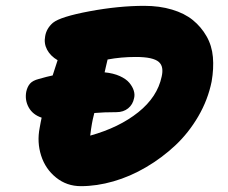

<svg xmlns="http://www.w3.org/2000/svg" viewBox="-20 -717 787 664"><path d="M259.8 -73.2Q210.9 -73.2 174.1 -102.8Q137.2 -132.3 122.3 -178.7Q107.4 -225.1 117.2 -274.9Q118.2 -281.7 120.6 -293.5Q123 -305.2 124 -310.1Q93.3 -320.3 79.3 -345.5Q65.4 -370.6 70.8 -399.9Q74.7 -417.5 84 -428Q93.3 -438.5 113.8 -443.8Q144.5 -452.6 162.1 -456.1L179.2 -508.8Q154.3 -523.4 142.8 -545.2Q131.3 -566.9 136.2 -591.8Q140.6 -618.7 163.1 -638.2Q189 -659.2 289.6 -678Q390.1 -696.8 479 -696.8Q531.7 -696.8 575 -683.8Q618.2 -670.9 647 -647.5Q675.8 -624 694.3 -591.6Q712.9 -559.1 716.3 -519.5Q719.7 -480 711.9 -435.1Q699.2 -372.1 665.8 -314.7Q632.3 -257.3 586.2 -214.1Q540 -170.9 485.1 -138.7Q430.2 -106.4 372.3 -89.8Q314.5 -73.2 259.8 -73.2ZM297.9 -289.1Q294.9 -272.5 292 -248Q392.1 -275.9 458.3 -328.9Q524.4 -381.8 539.1 -452.1Q543 -468.8 540.8 -481.7Q538.6 -494.6 529.1 -502.9Q519.5 -511.2 500 -515.6Q480.5 -520 449.2 -520Q398.4 -520 352.1 -511.2Q350.6 -503.9 346.9 -489.3Q343.3 -474.6 341.8 -466.8Q372.1 -463.9 394.3 -453.9Q416.5 -443.8 427.5 -430.4Q438.5 -417 442.6 -403.6Q446.8 -390.1 443.8 -377.9Q439.5 -355.5 423.1 -342.3Q406.7 -329.1 382.8 -329.1Q338.9 -329.1 306.2 -326.2Q299.8 -301.3 297.9 -289.1Z"/></svg>

Font: Shantell Sans Irregular Bouncy
Style: Italic
Weight: 800
Italic angle: -11.31°
Designer: Stephen Nixon, Anya Danilova, Shantell Martin
Foundry: Arrow Type
Version: Version 1.006;[9816181b4]